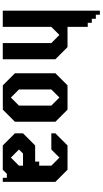

<svg xmlns="http://www.w3.org/2000/svg" viewBox="302 -1042 740 1384"><g transform="rotate(90 672.0 -350.0)"><path d="M319.5 -466.7H173.7V-612.5H144.5V-641.7H115.4V-670.8H86.2V-700H57V0H173.7V-350L232 -408.3L290.3 -350V0H407V-379.2Z M770.3 -466.7H595.3L508 -379.3V-87.7L595.3 -0.3H770.3L857.7 -87.7V-379.3ZM741.2 -116.7 683 -58.4 624.8 -116.7V-350L683 -408.2L741.2 -350Z M1203.5 -466.7H1028.5L941 -379.2V-350H1057.7L1116 -408.3L1174.3 -350V-116.7L1116 -58.4L1057.7 -116.7L1086.8 -145.9H1174.3V-262.5H1145.1V-233.4H1028.5L941 -145.9V-87.5L1028.5 0H1203.5L1232.7 -29.2H1261.8V0H1291V-379.2Z"/></g></svg>

Font: Stepalange
Style: Regular
Weight: 400
Designer: Szymon Furjan
Version: Version 1.005;Fontself Maker 3.5.8